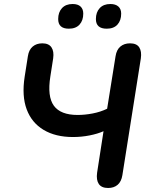

<svg xmlns="http://www.w3.org/2000/svg" viewBox="-20 -929 736 957"><path d="M519 8Q486 8 472.5 -12Q459 -32 464 -68L496 -275Q467 -262 426.5 -254Q386 -246 344 -246Q257 -246 197.5 -281.5Q138 -317 113 -384Q88 -451 103 -547L119 -649Q124 -681 143 -697Q162 -713 191 -713Q223 -713 236.5 -693Q250 -673 245 -638L231 -548Q215 -448 248.5 -402Q282 -356 367 -356Q403 -356 442 -363.5Q481 -371 514 -387L556 -649Q561 -681 580 -697Q599 -713 628 -713Q661 -713 674 -693Q687 -673 682 -638L590 -56Q585 -24 566.5 -8Q548 8 519 8ZM512 -786Q458 -786 458 -834Q458 -868 477 -888.5Q496 -909 530 -909Q556 -909 570 -896.5Q584 -884 584 -861Q584 -827 565.5 -806.5Q547 -786 512 -786ZM323 -786Q270 -786 270 -834Q270 -868 289 -888.5Q308 -909 342 -909Q368 -909 381.5 -896.5Q395 -884 395 -861Q395 -827 376.5 -806.5Q358 -786 323 -786Z"/></svg>

Font: Nunito Variable Extra Light
Style: Italic
Weight: 200
Italic angle: -9°
Designer: Vernon Adams
Foundry: Vernon Adams
Version: Version 3.602